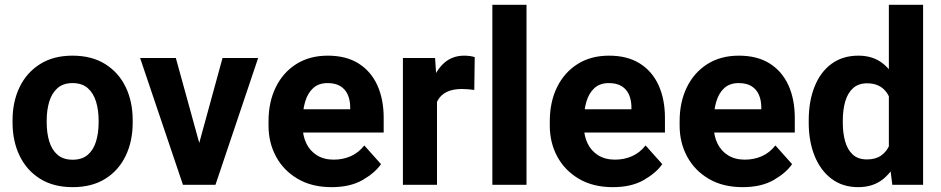

<svg xmlns="http://www.w3.org/2000/svg" viewBox="-20 -770 3921 800"><path d="M32.3 -268.9Q32.3 -346.2 61.6 -406.9Q90.9 -467.6 146.7 -502.8Q202.4 -538.1 282 -538.1Q362.6 -538.1 418.7 -502.8Q474.8 -467.6 503.9 -406.9Q532.9 -346.2 532.9 -268.9V-258.9Q532.9 -182.1 503.9 -121.2Q474.8 -60.3 418.9 -25.2Q363.1 9.8 283 9.8Q202.9 9.8 146.9 -25.2Q90.9 -60.3 61.6 -121.2Q32.3 -182.1 32.3 -258.9ZM174.6 -258.9Q174.6 -216.3 185.2 -181.1Q195.8 -145.9 219.5 -125.2Q243.3 -104.5 283 -104.5Q322.3 -104.5 346 -125.2Q369.7 -145.9 380.3 -181.1Q390.9 -216.3 390.9 -258.9V-268.9Q390.9 -310.9 380.3 -346.1Q369.7 -381.3 345.9 -402.6Q322.1 -423.8 282 -423.8Q243 -423.8 219.3 -402.6Q195.6 -381.3 185.1 -346.1Q174.6 -310.9 174.6 -268.9Z M907.2 -528.3H1055.6L877.8 0H787.6L791.5 -106.2ZM829.2 -105.6 832.3 0H742.3L563.8 -528.3H712.7Z M1361.5 9.8Q1279.3 9.8 1220.5 -24.8Q1161.6 -59.4 1130.3 -117.4Q1098.9 -175.5 1098.9 -245.9V-265.1Q1098.9 -344.9 1129.1 -406.6Q1159.3 -468.3 1214.7 -503.2Q1270.2 -538.1 1345.7 -538.1Q1422.2 -538.1 1473.9 -505.6Q1525.7 -473.1 1552.2 -414.8Q1578.7 -356.4 1578.7 -278.3V-217.9H1160.2V-314.8H1439.1V-326.1Q1438.6 -353.9 1428.7 -376.1Q1418.8 -398.2 1398.3 -411Q1377.7 -423.8 1344.8 -423.8Q1307.9 -423.8 1285.1 -403.1Q1262.2 -382.4 1251.6 -346.7Q1240.9 -311 1240.9 -265.1V-245.9Q1240.9 -204.7 1256.2 -172.8Q1271.6 -140.9 1300.7 -122.9Q1329.9 -104.8 1370.5 -104.8Q1409 -104.8 1441.7 -119.3Q1474.5 -133.9 1497.9 -164L1567.5 -86.1Q1542.7 -50 1491 -20.1Q1439.3 9.8 1361.5 9.8Z M1800.8 0H1658.8V-528.3H1792.8L1800.8 -410.4ZM1956.2 -395.3Q1945.4 -396.9 1931 -398Q1916.6 -399.2 1905.1 -399.2Q1866.2 -399.2 1840.9 -386.7Q1815.5 -374.1 1803.1 -350.1Q1790.7 -326.1 1789.5 -291L1760.6 -301Q1760.6 -369.6 1778.3 -423.2Q1796 -476.8 1830.3 -507.4Q1864.6 -538.1 1914.2 -538.1Q1925.2 -538.1 1937.8 -536.5Q1950.5 -534.9 1958 -531.8Z M2173.8 0H2031.5V-750H2173.8Z M2533.4 9.8Q2451.2 9.8 2392.3 -24.8Q2333.5 -59.4 2302.1 -117.4Q2270.8 -175.5 2270.8 -245.9V-265.1Q2270.8 -344.9 2301 -406.6Q2331.2 -468.3 2386.6 -503.2Q2442.1 -538.1 2517.6 -538.1Q2594 -538.1 2645.8 -505.6Q2697.6 -473.1 2724.1 -414.8Q2750.6 -356.4 2750.6 -278.3V-217.9H2332V-314.8H2610.9V-326.1Q2610.4 -353.9 2600.6 -376.1Q2590.7 -398.2 2570.2 -411Q2549.6 -423.8 2516.7 -423.8Q2479.8 -423.8 2456.9 -403.1Q2434.1 -382.4 2423.4 -346.7Q2412.8 -311 2412.8 -265.1V-245.9Q2412.8 -204.7 2428.1 -172.8Q2443.5 -140.9 2472.6 -122.9Q2501.8 -104.8 2542.4 -104.8Q2580.9 -104.8 2613.6 -119.3Q2646.4 -133.9 2669.8 -164L2739.4 -86.1Q2714.6 -50 2662.8 -20.1Q2611.1 9.8 2533.4 9.8Z M3074.4 9.8Q2992.2 9.8 2933.3 -24.8Q2874.5 -59.4 2843.2 -117.4Q2811.8 -175.5 2811.8 -245.9V-265.1Q2811.8 -344.9 2842 -406.6Q2872.2 -468.3 2927.6 -503.2Q2983.1 -538.1 3058.6 -538.1Q3135.1 -538.1 3186.8 -505.6Q3238.6 -473.1 3265.1 -414.8Q3291.6 -356.4 3291.6 -278.3V-217.9H2873V-314.8H3152V-326.1Q3151.5 -353.9 3141.6 -376.1Q3131.7 -398.2 3111.2 -411Q3090.6 -423.8 3057.7 -423.8Q3020.8 -423.8 2997.9 -403.1Q2975.1 -382.4 2964.5 -346.7Q2953.8 -311 2953.8 -265.1V-245.9Q2953.8 -204.7 2969.1 -172.8Q2984.5 -140.9 3013.6 -122.9Q3042.8 -104.8 3083.4 -104.8Q3121.9 -104.8 3154.6 -119.3Q3187.4 -133.9 3210.8 -164L3280.4 -86.1Q3255.6 -50 3203.9 -20.1Q3152.1 9.8 3074.4 9.8Z M3556 9.8Q3490.7 9.8 3444.6 -25.1Q3398.4 -60.1 3374.1 -120.6Q3349.7 -181.2 3349.7 -258V-268.3Q3349.7 -348.5 3374.1 -409.3Q3398.4 -470.1 3444.7 -504.1Q3491 -538.1 3556.9 -538.1Q3619.5 -538.1 3661.5 -503.2Q3703.4 -468.3 3727.5 -408Q3751.7 -347.8 3760.7 -271V-251.5Q3751.7 -178.3 3727.5 -119.2Q3703.3 -60.1 3661.3 -25.1Q3619.2 9.8 3556 9.8ZM3592.2 -105.7Q3628 -105.7 3651.2 -121.8Q3674.4 -137.9 3686.7 -166.5Q3699 -195.1 3701.5 -232.3V-289.7Q3700 -320.7 3692.7 -345.4Q3685.4 -370.1 3672.3 -387.3Q3659.2 -404.4 3639.5 -413.6Q3619.7 -422.9 3593.2 -422.9Q3556.4 -422.9 3534.1 -402.3Q3511.7 -381.8 3501.7 -346.9Q3491.7 -311.9 3491.7 -268.3V-258Q3491.7 -215.5 3501.4 -181Q3511.1 -146.5 3533.1 -126.1Q3555.1 -105.7 3592.2 -105.7ZM3697.9 0 3683.6 -116.3V-750H3826.2V0Z"/></svg>

Font: Heebo
Style: Regular
Weight: 400
Designer: Oded Ezer
Foundry: Ezer Type House
Version: Version 3.100